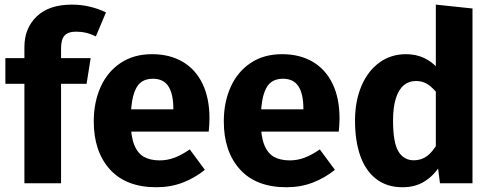

<svg xmlns="http://www.w3.org/2000/svg" viewBox="-20 -778 2089 815"><path d="M285.2 -758.4Q324.8 -758.4 362 -749.5Q399.2 -740.6 429.8 -725.4L387 -623.6Q346.8 -643.6 303.4 -643.6Q269.2 -643.6 254.2 -627.2Q239.2 -610.8 239.2 -573V0H83.6V-578.6Q83.6 -658 135.8 -708.2Q188 -758.4 285.2 -758.4ZM364.8 -531.2 347.6 -422.4H2.8V-531.2Z M625.2 -548Q700.6 -548 755.4 -515.8Q810.2 -483.6 839.7 -422.4Q869.2 -361.2 869.2 -276Q869.2 -251.8 866 -219.4H521.2L520 -313.8H715.8V-320.4Q715.2 -379.8 694.7 -411.8Q674.2 -443.8 628.4 -443.8Q596.6 -443.8 576.1 -426.7Q555.6 -409.6 545.3 -370.2Q535 -330.8 535 -263.8Q535 -200 549.7 -163.4Q564.4 -126.8 591.3 -112Q618.2 -97.2 658.2 -97.2Q690.2 -97.2 720.4 -108.5Q750.6 -119.8 785.6 -143.8L849.6 -57Q806.8 -22.6 755.5 -2.9Q704.2 16.8 644 16.8Q514.8 16.8 446.4 -59.1Q378 -135 378 -262.8Q378 -343.6 406.9 -408.3Q435.8 -473 491.6 -510.5Q547.4 -548 625.2 -548Z M1177.2 -548Q1252.6 -548 1307.4 -515.8Q1362.2 -483.6 1391.7 -422.4Q1421.2 -361.2 1421.2 -276Q1421.2 -251.8 1418 -219.4H1073.2L1072 -313.8H1267.8V-320.4Q1267.2 -379.8 1246.7 -411.8Q1226.2 -443.8 1180.4 -443.8Q1148.6 -443.8 1128.1 -426.7Q1107.6 -409.6 1097.3 -370.2Q1087 -330.8 1087 -263.8Q1087 -200 1101.7 -163.4Q1116.4 -126.8 1143.3 -112Q1170.2 -97.2 1210.2 -97.2Q1242.2 -97.2 1272.4 -108.5Q1302.6 -119.8 1337.6 -143.8L1401.6 -57Q1358.8 -22.6 1307.5 -2.9Q1256.2 16.8 1196 16.8Q1066.8 16.8 998.4 -59.1Q930 -135 930 -262.8Q930 -343.6 958.9 -408.3Q987.8 -473 1043.6 -510.5Q1099.4 -548 1177.2 -548Z M1703.6 -548Q1746.2 -548 1780.5 -531.7Q1814.8 -515.4 1840.6 -485.8L1841.4 -374.8Q1818.2 -405.2 1796.3 -419.7Q1774.4 -434.2 1745.8 -434.2Q1716 -434.2 1694.4 -416.5Q1672.8 -398.8 1660.6 -361.4Q1648.4 -324 1648.4 -266Q1648.4 -172.4 1671.3 -135Q1694.2 -97.6 1736.6 -97.6Q1769 -97.6 1793.4 -116Q1817.8 -134.4 1839.2 -173.2L1847.6 -74.8Q1822.6 -33.8 1783 -8.5Q1743.4 16.8 1688.4 16.8Q1622.4 16.8 1577.1 -18.1Q1531.8 -53 1509.4 -116.3Q1487 -179.6 1487 -266.4Q1487 -348 1513.8 -411.9Q1540.6 -475.8 1589.7 -511.9Q1638.8 -548 1703.6 -548ZM1830 -758.4 1985.6 -742V0H1847.6L1837.8 -76.4L1830 -142.8Z"/></svg>

Font: Firava
Style: Regular
Weight: 400
Designer: Carrois Corporate & Edenspiekermann AG
Foundry: Greg Finn Gibson
Version: Version 5.000